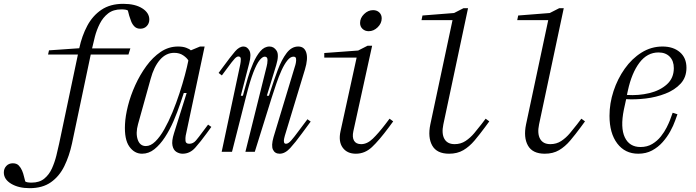

<svg xmlns="http://www.w3.org/2000/svg" viewBox="-117 -793 3637 1003"><path d="M38 190Q-20 190 -58.5 167Q-97 144 -97 108Q-97 88 -84 74Q-71 60 -50 60Q-30 60 -19 71.5Q-8 83 -1.5 98.5Q5 114 8 128L15 155Q23 161 48 161Q89 161 114.5 140Q140 119 154.5 86.5Q169 54 177.5 19.5Q186 -15 192 -43L290 -508H134L139 -530L297 -541Q311 -606 339 -658.5Q367 -711 413 -742Q459 -773 527 -773Q589 -773 626 -749.5Q663 -726 663 -691Q663 -671 650 -657Q637 -643 616 -643Q597 -643 585.5 -654.5Q574 -666 568 -682Q562 -698 558 -711L551 -738Q543 -744 517 -744Q475 -744 448 -723Q421 -702 404.5 -669.5Q388 -637 379 -602.5Q370 -568 364 -540H564L554 -508H357L259 -43Q245 22 219 75Q193 128 149 159Q105 190 38 190Z M625 10Q585 10 558.5 -27.5Q532 -65 536 -144Q538 -187 551.5 -240.5Q565 -294 589.5 -348Q614 -402 647.5 -448Q681 -494 722.5 -522Q764 -550 813 -550Q838 -550 855.5 -543.5Q873 -537 880 -530L928 -550H952L853 -84Q851 -73 852 -57.5Q853 -42 872 -42Q892 -42 906.5 -59Q921 -76 943 -106L970 -142L987 -130L963 -97Q931 -53 903 -21.5Q875 10 837 10Q820 10 804.5 0.5Q789 -9 784 -32.5Q779 -56 792 -97L858 -307H843L825 -253Q810 -208 790 -161.5Q770 -115 744.5 -76Q719 -37 689.5 -13.5Q660 10 625 10ZM645 -30Q670 -30 694.5 -54Q719 -78 741.5 -118Q764 -158 784 -206.5Q804 -255 820.5 -305.5Q837 -356 849 -401Q861 -446 867 -477Q860 -490 840.5 -503.5Q821 -517 793 -517Q750 -517 718.5 -480.5Q687 -444 670 -381L604 -144Q591 -97 602.5 -63.5Q614 -30 645 -30Z M1344 10Q1319 10 1309 -11Q1299 -32 1312 -77L1423 -444Q1426 -452 1428.5 -464.5Q1431 -477 1429.5 -487Q1428 -497 1416 -497Q1400 -497 1384 -477Q1368 -457 1353.5 -425Q1339 -393 1326.5 -356Q1314 -319 1303 -285L1214 0H1165L1276 -446Q1280 -460 1280.5 -478.5Q1281 -497 1266 -497Q1254 -497 1239 -478.5Q1224 -460 1206.5 -415Q1189 -370 1169 -291L1095 0H1041L1138 -456Q1141 -470 1141 -484Q1141 -498 1128 -498Q1120 -498 1109 -486.5Q1098 -475 1068 -434L1042 -399L1025 -412L1048 -443Q1089 -499 1111 -524.5Q1133 -550 1155 -550Q1174 -550 1185.5 -529.5Q1197 -509 1185 -463L1141 -293H1152L1158 -316Q1166 -346 1177.5 -385.5Q1189 -425 1205.5 -463Q1222 -501 1243 -525.5Q1264 -550 1291 -550Q1314 -550 1328 -528Q1342 -506 1326 -453L1277 -293H1288L1295 -315Q1314 -374 1334 -427.5Q1354 -481 1380 -515.5Q1406 -550 1441 -550Q1473 -550 1483 -518Q1493 -486 1476 -430L1371 -84Q1370 -80 1367.5 -70Q1365 -60 1366.5 -51Q1368 -42 1377 -42Q1389 -42 1404 -59Q1419 -76 1441 -106L1489 -170L1506 -158L1461 -97Q1426 -49 1399 -19.5Q1372 10 1344 10Z M1809 -630Q1790 -630 1777 -642Q1764 -654 1764 -673Q1764 -699 1785 -719.5Q1806 -740 1832 -740Q1852 -740 1864.5 -728Q1877 -716 1877 -697Q1877 -671 1856 -650.5Q1835 -630 1809 -630ZM1742 10Q1696 10 1673 -22Q1650 -54 1662 -108L1746 -492H1577V-516L1754 -529L1803 -554H1827L1729 -108Q1722 -76 1732.5 -58Q1743 -40 1770 -40Q1801 -40 1830.5 -68.5Q1860 -97 1896 -144L1918 -173L1937 -159L1915 -129Q1863 -59 1826 -24.5Q1789 10 1742 10Z M2229 10Q2165 10 2141 -32.5Q2117 -75 2131 -143L2247 -688H2085L2090 -712L2255 -725L2304 -750H2328L2199 -143Q2189 -95 2204.5 -67.5Q2220 -40 2258 -40Q2290 -40 2315 -56.5Q2340 -73 2360.5 -97.5Q2381 -122 2398 -144L2420 -173L2439 -159L2417 -129Q2389 -91 2362 -59Q2335 -27 2303.5 -8.5Q2272 10 2229 10Z M2729 10Q2665 10 2641 -32.5Q2617 -75 2631 -143L2747 -688H2585L2590 -712L2755 -725L2804 -750H2828L2699 -143Q2689 -95 2704.5 -67.5Q2720 -40 2758 -40Q2790 -40 2815 -56.5Q2840 -73 2860.5 -97.5Q2881 -122 2898 -144L2920 -173L2939 -159L2917 -129Q2889 -91 2862 -59Q2835 -27 2803.5 -8.5Q2772 10 2729 10Z M3217 10Q3148 10 3107.5 -43.5Q3067 -97 3067 -188Q3067 -253 3088 -317Q3109 -381 3146.5 -434Q3184 -487 3234.5 -518.5Q3285 -550 3344 -550Q3400 -550 3434.5 -520.5Q3469 -491 3469 -439Q3469 -389 3438.5 -356Q3408 -323 3359.5 -304Q3311 -285 3256.5 -278.5Q3202 -272 3154 -275L3142 -220Q3123 -126 3147 -75.5Q3171 -25 3229 -25Q3264 -25 3290.5 -41Q3317 -57 3335.5 -80.5Q3354 -104 3365.5 -127Q3377 -150 3382 -163L3397 -204L3422 -196L3410 -163Q3401 -137 3384.5 -107Q3368 -77 3344.5 -50.5Q3321 -24 3289.5 -7Q3258 10 3217 10ZM3163 -320 3158 -297Q3219 -293 3275 -306.5Q3331 -320 3367 -352.5Q3403 -385 3403 -437Q3403 -475 3381.5 -497Q3360 -519 3323 -519Q3264 -519 3223.5 -465.5Q3183 -412 3163 -320Z"/></svg>

Font: Xanh Mono
Style: Italic
Weight: 400
Italic angle: -12°
Monospace: yes
Designer: Lam Bao, Duy Dao
Foundry: Yellow Type Foundry
Version: Version 3.101; ttfautohint (v1.8.3)